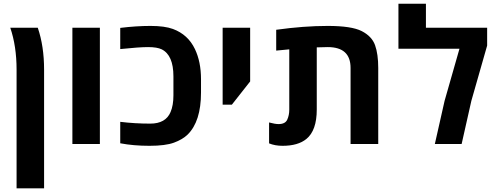

<svg xmlns="http://www.w3.org/2000/svg" viewBox="-20 -780 2688 1040"><path d="M218.8 -402.8V240.2H69.8V-402.8Q69.8 -529.8 35.6 -629.9H184.6Q218.8 -529.8 218.8 -402.8Z M521 0H372.1V-629.9H521Z M917 -623Q998.5 -592.8 1036.1 -513.7Q1068.8 -444.8 1068.8 -351.1V-278.8Q1068.8 -122.1 996.1 -50.8Q968.8 -24.4 922.4 -7.3Q876 9.8 789.6 9.8Q703.1 9.8 631.3 -3.9V-120.1Q710.4 -110.4 793.9 -110.4Q877.4 -110.4 903.8 -172.9Q919.4 -209 919.4 -263.7V-366.2Q919.4 -481 856 -512.7Q831.1 -524.9 782.2 -524.9Q733.4 -524.9 631.3 -514.2V-628.9Q718.3 -639.6 795.2 -639.6Q872.1 -639.6 917 -623Z M1186 -212.9V-629.9H1335V-338.9L1235.8 -212.9Z M1488.8 -107.9Q1524.9 -107.9 1535.9 -131.8Q1546.9 -155.8 1546.9 -186.5V-512.7L1476.1 -505.9V-618.7Q1626 -639.6 1755.1 -639.6Q1884.3 -639.6 1939.2 -611.6Q1994.1 -583.5 2011.5 -535.4Q2028.8 -487.3 2028.8 -411.6V0H1878.9V-412.1Q1878.9 -524.9 1755.4 -524.9Q1728 -524.9 1695.8 -523.4V-186.5Q1695.8 -73.2 1639.6 -27.3Q1594.2 9.8 1510.7 9.8Q1469.7 9.8 1437.5 -3.4V-116.7Q1470.2 -107.9 1488.8 -107.9Z M2287.1 -629.9H2618.7V-533.2L2533.2 -233.9L2480.5 0H2335.4L2388.2 -233.9L2468.8 -516.1H2138.2V-759.8H2287.1Z"/></svg>

Font: OpenSansHebrew-Bold
Style: Bold
Weight: 700
Foundry: Ascender Corporation, Yanek Iontef
Version: Version 2.001;PS 002.001;hotconv 1.0.70;makeotf.lib2.5.58329